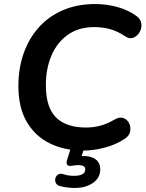

<svg xmlns="http://www.w3.org/2000/svg" viewBox="-20 -735 720 950"><path d="M393 10Q299 10 226.5 -25.5Q154 -61 112.5 -132Q71 -203 71 -310Q71 -396 96.5 -469.5Q122 -543 170.5 -598Q219 -653 290 -684Q361 -715 451 -715Q509 -715 562 -700Q615 -685 655 -656Q677 -640 679.5 -617.5Q682 -595 670.5 -575.5Q659 -556 640 -548.5Q621 -541 600 -555Q561 -581 524 -591Q487 -601 447 -601Q370 -601 316.5 -563.5Q263 -526 235 -461Q207 -396 207 -314Q207 -203 257.5 -153.5Q308 -104 405 -104Q442 -104 476 -113Q510 -122 546 -143Q571 -158 590.5 -151Q610 -144 619 -125Q628 -106 624 -84.5Q620 -63 597 -48Q553 -19 498 -4.5Q443 10 393 10ZM350 195Q313 195 278 186Q262 182 256.5 170.5Q251 159 254 147Q257 135 267.5 128.5Q278 122 294 127Q318 135 345 135Q402 135 402 103Q402 82 368 82Q355 82 338 85Q320 88 314 82Q307 75 311 59L336 -20H402L384 37Q389 37 393 37Q432 37 454 54Q476 71 476 103Q476 145 440 170Q404 195 350 195Z"/></svg>

Font: Nunito
Style: Bold Italic
Weight: 700
Italic angle: -9°
Designer: Vernon Adams
Foundry: Vernon Adams
Version: Version 3.601; ttfautohint (v1.8.2.53-6de2)